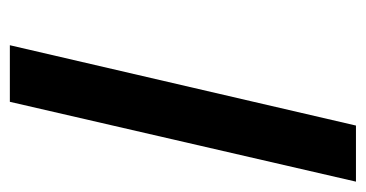

<svg xmlns="http://www.w3.org/2000/svg" viewBox="-192 -532 725 380"><g transform="rotate(90 170.0 -342.5)"><path d="M70 0 229 -685H340L182 0Z"/></g></svg>

Font: Titillium Web SemiBold
Style: Italic
Weight: 600
Italic angle: -13°
Version: Version 1.002;PS 57.000;hotconv 1.0.70;makeotf.lib2.5.55311